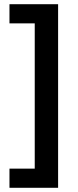

<svg xmlns="http://www.w3.org/2000/svg" viewBox="-20 -734 370 912"><path d="M25 67V158H256V-714H25V-623H145V67Z"/></svg>

Font: Noto Sans Vithkuqi SemiBold
Style: Regular
Weight: 600
Version: Version 1.001